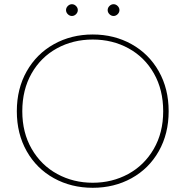

<svg xmlns="http://www.w3.org/2000/svg" viewBox="-20 -878 882 913"><path d="M322 -858Q333 -858 341.5 -849.5Q350 -841 350 -830Q350 -819 341.5 -810.5Q333 -802 322 -802Q311 -802 302.5 -810.5Q294 -819 294 -830Q294 -841 302.5 -849.5Q311 -858 322 -858ZM520 -858Q531 -858 539.5 -849.5Q548 -841 548 -830Q548 -819 539.5 -810.5Q531 -802 520 -802Q509 -802 500.5 -810.5Q492 -819 492 -830Q492 -841 500.5 -849.5Q509 -858 520 -858ZM60 -349Q60 -456 107 -539Q154 -622 236.5 -668Q319 -714 421 -714Q523 -714 605.5 -668Q688 -622 735 -539Q782 -456 782 -349Q782 -242 735 -159Q688 -76 605.5 -30.5Q523 15 421 15Q319 15 236.5 -30.5Q154 -76 107 -159Q60 -242 60 -349ZM756 -349Q756 -451 712 -528.5Q668 -606 591.5 -648Q515 -690 421 -690Q327 -690 250.5 -648Q174 -606 130 -528.5Q86 -451 86 -349Q86 -247 131 -169.5Q176 -92 252.5 -50.5Q329 -9 421 -9Q513 -9 589.5 -50.5Q666 -92 711 -169.5Q756 -247 756 -349Z"/></svg>

Font: Prompt Thin
Style: Regular
Weight: 100
Designer: Katatrad Team
Foundry: CadsonDemak
Version: Version 1.030